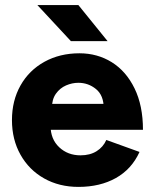

<svg xmlns="http://www.w3.org/2000/svg" viewBox="-20 -721 600 753"><path d="M26.9 -250Q26.9 -326.3 60.4 -385.8Q93.9 -445.3 154.3 -478.7Q214.7 -512 291.5 -512Q361.9 -512 418.3 -477Q474.7 -441.9 507.7 -374.3Q540.7 -306.7 540.7 -211.9H163.3L178.3 -228.2Q178.3 -175.4 212.1 -143.6Q245.8 -111.8 295.8 -111.8Q332.9 -111.8 358.8 -128Q384.7 -144.2 397 -172.1L527.2 -125.1Q496.6 -57.7 434.5 -22.8Q372.4 12 287.6 12Q212.1 12 153 -21.3Q93.8 -54.7 60.4 -114.2Q26.9 -173.7 26.9 -250ZM169.3 -313.6H399.9L386.8 -296.4Q386.8 -346.9 356.6 -371.6Q326.4 -396.3 287.2 -396.3Q262.8 -396.3 239 -386Q215.1 -375.6 199.3 -353.5Q183.5 -331.3 183.5 -296.4ZM126.7 -701H287.5L402 -559.6H258.1Z"/></svg>

Font: Oak Sans Light
Style: Regular
Weight: 400
Designer: Erik Kennedy, Walven
Foundry: Erik Kennedy, Walven
Version: Version 1.100;Glyphs 3.1.2 (3151)